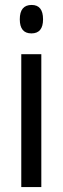

<svg xmlns="http://www.w3.org/2000/svg" viewBox="-20 -756 254 776"><path d="M107 -621Q60 -621 60 -678Q60 -736 108 -736Q154 -736 154 -678Q154 -621 107 -621ZM66 0V-537H147V0Z"/></svg>

Font: Noto Sans ExtraCondensed
Style: Regular
Weight: 400
Width: 2
Designer: Monotype Design Team
Foundry: Monotype Imaging Inc.
Version: Version 2.013; ttfautohint (v1.8.4.7-5d5b)